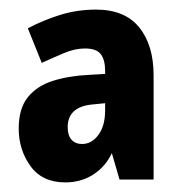

<svg xmlns="http://www.w3.org/2000/svg" viewBox="-20 -742 380 400"><path d="M180 -722Q240 -722 270 -685Q300 -648 300 -585V-368H229L213 -423Q200 -395 174.5 -378.5Q149 -362 116 -362Q68 -362 43.5 -396Q19 -430 19 -474Q19 -516 38 -539.5Q57 -563 90 -573.5Q123 -584 165 -586L199 -588V-595Q199 -617 190 -629Q181 -641 157 -641Q136 -641 113.5 -631.5Q91 -622 67 -611L38 -683Q70 -700 105.5 -711Q141 -722 180 -722ZM169 -524Q121 -518 121 -477Q121 -460 129 -451Q137 -442 151 -442Q171 -442 185 -461Q199 -480 199 -512V-527Z"/></svg>

Font: Noto Sans Malayalam ExtraCondensed ExtraBold
Style: Regular
Weight: 800
Width: 2
Designer: Jelle Bosma - Monotype Design Team
Foundry: Monotype Imaging Inc.
Version: Version 2.104; ttfautohint (v1.8.4.7-5d5b)